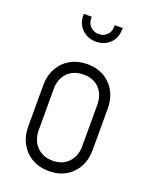

<svg xmlns="http://www.w3.org/2000/svg" viewBox="-147 -860 753 952"><g transform="rotate(20 229.5 -384.0)"><path d="M230 12Q180 12 141.5 -9.8Q103 -31.5 81 -70.8Q59 -110 59 -162V-379Q59 -430.5 81 -469.5Q103 -508.5 141.5 -530.2Q180 -552 230 -552Q305 -552 352 -504.2Q399 -456.5 399 -379V-162Q399 -84 352 -36Q305 12 230 12ZM230 -43Q282.5 -43 313.2 -76Q344 -109 344 -162V-379Q344 -432.5 313.2 -464.8Q282.5 -497 230 -497Q177.5 -497 145.8 -464.8Q114 -432.5 114 -379V-162Q114 -109 145.8 -76Q177.5 -43 230 -43ZM230 -671Q186.5 -671 156.8 -699.2Q127 -727.5 127 -773V-780H169V-773Q169 -744.5 186.8 -727.8Q204.5 -711 230 -711Q255.5 -711 272.8 -727.8Q290 -744.5 290 -773V-780H332V-773Q332 -727.5 302.8 -699.2Q273.5 -671 230 -671Z"/></g></svg>

Font: Mohave Light
Style: Regular
Weight: 300
Designer: Gumpita Rahayu
Foundry: Tokotype
Version: Version 2.003